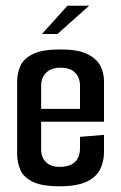

<svg xmlns="http://www.w3.org/2000/svg" viewBox="-20 -648 424 672"><path d="M188 4Q126 4 94 -12Q62 -28 51 -54Q40 -80 40 -109V-362Q40 -392 51.5 -417.5Q63 -443 95.5 -459Q128 -475 192 -475Q251 -475 284 -459.5Q317 -444 330.5 -419Q344 -394 344 -363V-261L260 -256V-348Q260 -376 243 -393.5Q226 -411 192 -411Q159 -411 141.5 -393.5Q124 -376 124 -348V-125Q124 -97 141 -80.5Q158 -64 187 -64Q225 -64 242.5 -81Q260 -98 260 -130V-169L344 -176V-116Q344 -83 330.5 -55.5Q317 -28 283 -12Q249 4 188 4ZM51 -222V-267H344V-222ZM127 -529 216 -628H292L181 -529Z"/></svg>

Font: Smooch Sans Thin SemiBold
Style: Regular
Weight: 600
Version: Version 1.010